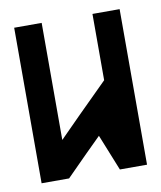

<svg xmlns="http://www.w3.org/2000/svg" viewBox="-61 -521 480 571"><g transform="rotate(-10 178.5 -235.0)"><path d="M337.9 0H255.9Q241.2 -37.1 211.9 -109.4Q174.8 -73.2 102.5 0H19.5V-469.7H102.5V-116.2Q153.3 -168 255.9 -269.5V-469.7H337.9Z"/></g></svg>

Font: mr_KirucoupageG
Style: Regular
Weight: 400
Designer: Jan Henkel
Version: Version 1.00 May 25, 2020, initial release